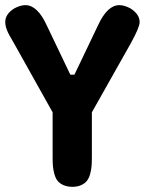

<svg xmlns="http://www.w3.org/2000/svg" viewBox="-27 -720 558 740"><path d="M327.1 -287.1V-112.8Q327.1 -93.3 325.9 -79.1Q324.7 -64.9 320.3 -49.1Q315.9 -33.2 308.1 -23.2Q300.3 -13.2 286.1 -6.6Q272 0 252 0Q231.9 0 217.3 -6.6Q202.6 -13.2 194.8 -23.2Q187 -33.2 182.6 -49.3Q178.2 -65.4 177 -79.3Q175.8 -93.3 175.8 -112.8V-287.1L26.9 -553.2Q25.4 -555.7 21 -563.5Q16.6 -571.3 14.9 -574.2Q13.2 -577.1 9.3 -584Q5.4 -590.8 3.9 -594.5Q2.4 -598.1 -0.2 -604.2Q-2.9 -610.4 -3.9 -614.7Q-4.9 -619.1 -5.9 -624.5Q-6.8 -629.9 -6.8 -634.8Q-6.8 -666.5 28.8 -688Q52.2 -700.2 70.8 -700.2Q117.2 -700.2 152.8 -623L244.1 -432.1H259.8L351.1 -623Q386.7 -700.2 433.1 -700.2Q451.7 -700.2 475.1 -688Q511.2 -665.5 511.2 -634.8Q511.2 -614.7 477.1 -553.2Z"/></svg>

Font: Concert One
Style: Regular
Weight: 400
Designer: Johan Kallas, Mihkel Virkus
Foundry: Johan Kallas, Mihkel Virkus
Version: Version 1.003